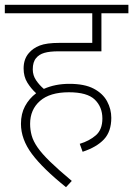

<svg xmlns="http://www.w3.org/2000/svg" viewBox="-20 -642 553 797"><path d="M311 -45Q351 -57 378 -80.5Q405 -104 405 -150Q405 -198 373.5 -228.5Q342 -259 266 -259Q187 -259 146 -223Q105 -187 105 -128Q105 -103 111.5 -79.5Q118 -56 136 -30Q154 -4 188.5 29.5Q223 63 278 109L254 135Q158 58 112.5 -3Q67 -64 67 -128Q67 -170 84 -201.5Q101 -233 130 -255Q109 -274 93.5 -299Q78 -324 78 -358Q78 -397 100 -422Q117 -442 145 -453Q173 -464 227 -464H363V-587H0V-622H513V-587H401V-429H223Q186 -429 164 -422.5Q142 -416 130 -401Q116 -385 116 -354Q116 -329 130 -308.5Q144 -288 162 -273Q209 -294 268 -294Q331 -294 369 -274Q407 -254 424.5 -221.5Q442 -189 442 -153Q442 -96 411.5 -63.5Q381 -31 323 -12Z"/></svg>

Font: Noto Sans Devanagari ExtraLight
Style: Regular
Weight: 200
Designer: Jelle Bosma - Monotype Design Team
Foundry: Monotype Imaging Inc.
Version: Version 2.004; ttfautohint (v1.8.4.7-5d5b)